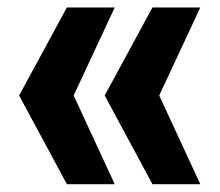

<svg xmlns="http://www.w3.org/2000/svg" viewBox="-20 -556 581 508"><path d="M30.6 -303.3 157 -536.3H283.6L174.9 -303.3L283.6 -68.6H157ZM257 -303.3 383.4 -536.3H510L401.3 -303.3L510 -68.6H383.4Z"/></svg>

Font: Mona Sans VF XLt
Style: Regular
Weight: 200
Designer: Deni Anggara
Foundry: GitHub
Version: Version 2.000;Glyphs 3.2.3 (3260)